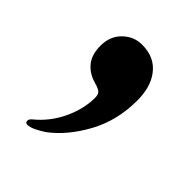

<svg xmlns="http://www.w3.org/2000/svg" viewBox="-108 -203 447 447"><g transform="rotate(45 115.5 20.5)"><path d="M43 174Q43 169 49 164Q81 138 99 100Q117 62 117 25Q117 13 111 8.5Q105 4 93 1Q92 0 90 0Q67 -7 53.5 -24Q40 -41 40 -70Q40 -101 60 -120.5Q80 -140 107 -140Q150 -140 172 -109Q191 -83 191 -40Q191 26 162 79Q133 132 93 162Q81 170 69.5 175.5Q58 181 50 181Q43 181 43 174Z"/></g></svg>

Font: Raigarh
Style: Regular
Weight: 400
Designer: jaikishan Patel
Foundry: MagicType
Version: Version 1.000;FEAKit 1.0